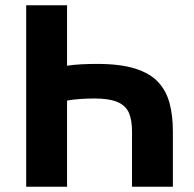

<svg xmlns="http://www.w3.org/2000/svg" viewBox="-20 -713 740 733"><path d="M80 0V-693H236V-462Q261 -466 290.5 -467.5Q320 -469 351 -469Q440 -469 496.5 -451Q553 -433 584 -399.5Q615 -366 627.5 -318.5Q640 -271 640 -212V0H484V-212Q484 -255 472 -282.5Q460 -310 428.5 -323.5Q397 -337 340 -337Q314 -337 285.5 -335Q257 -333 236 -329V0Z"/></svg>

Font: Ubuntu Sans ExtraBold
Style: Regular
Weight: 800
Designer: Dalton Maag Ltd
Foundry: Dalton Maag Ltd
Version: Version 1.006; ttfautohint (v1.8.4.7-5d5b)